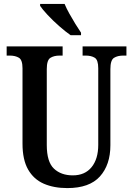

<svg xmlns="http://www.w3.org/2000/svg" viewBox="-20 -951 679 981"><path d="M324 10Q255 10 203.5 -12.5Q152 -35 123.5 -85Q95 -135 95 -217V-602Q95 -645 76.5 -656Q58 -667 30 -667H14V-714H300V-667H284Q256 -667 237.5 -655.5Q219 -644 219 -598V-210Q219 -124 255.5 -89.5Q292 -55 352 -55Q414 -55 448 -97Q482 -139 482 -211V-602Q482 -645 464 -656Q446 -667 418 -667H402V-714H626V-667H609Q581 -667 562.5 -655.5Q544 -644 544 -598V-209Q544 -109 490.5 -49.5Q437 10 324 10ZM341 -771Q315 -789 282.5 -817.5Q250 -846 223 -875Q196 -904 185 -921V-931H310Q319 -909 334 -882Q349 -855 365 -829Q381 -803 394 -784V-771Z"/></svg>

Font: Noto Serif Hebrew Condensed SemiBold
Style: Regular
Weight: 600
Width: 3
Designer: Monotype Design Team
Foundry: Monotype Imaging Inc.
Version: Version 2.004; ttfautohint (v1.8.4.7-5d5b)